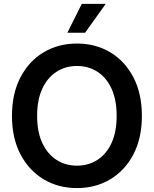

<svg xmlns="http://www.w3.org/2000/svg" viewBox="-20 -964 797 995"><path d="M378.9 10.7Q282.2 10.7 206.1 -34.9Q129.9 -80.6 85.9 -164.6Q42 -248.5 42 -363.3Q42 -479 85.9 -563.2Q129.9 -647.5 206.1 -692.9Q282.2 -738.3 378.9 -738.3Q475.1 -738.3 551.3 -692.9Q627.4 -647.5 671.4 -563.2Q715.3 -479 715.3 -363.3Q715.3 -248 671.4 -164.1Q627.4 -80.1 551.3 -34.7Q475.1 10.7 378.9 10.7ZM378.9 -105.5Q438 -105.5 484.6 -135.3Q531.2 -165 557.9 -222.7Q584.5 -280.3 584.5 -363.3Q584.5 -446.8 557.9 -504.6Q531.2 -562.5 484.6 -592.3Q438 -622.1 378.9 -622.1Q319.3 -622.1 272.7 -592Q226.1 -562 199.2 -504.4Q172.4 -446.8 172.4 -363.3Q172.4 -280.3 199.2 -222.9Q226.1 -165.5 272.7 -135.5Q319.3 -105.5 378.9 -105.5ZM329.1 -794.4 403.8 -943.8H527.8L420.9 -794.4Z"/></svg>

Font: Inter 24pt SemiBold
Style: Regular
Weight: 600
Designer: Rasmus Andersson
Foundry: rsms
Version: Version 4.001;git-66647c0bb